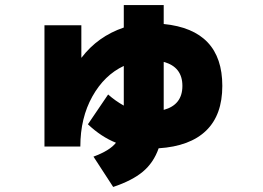

<svg xmlns="http://www.w3.org/2000/svg" viewBox="-20 -660 1040 760"><path d="M328 -168 408 -286Q436 -261 470 -242V-399Q393 -363 345.5 -278Q298 -193 298 -80H156V-560H302V-432H303Q367 -516 470 -551V-640H628V-565Q860 -542 860 -320Q860 -205 796 -143Q732 -81 608 -73Q588 -16 545.5 19.5Q503 55 428 80L350 -40Q415 -64 439 -95Q381 -118 328 -168ZM628 -415V-225Q702 -245 702 -320Q702 -395 628 -415Z"/></svg>

Font: Mplus 1p Black
Style: Regular
Weight: 900
Version: Version 1.061